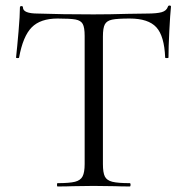

<svg xmlns="http://www.w3.org/2000/svg" viewBox="-20 -674 674 694"><path d="M49 -466Q49 -464 43.5 -464Q38 -464 38 -466Q42 -502 47 -560Q52 -618 52 -647Q52 -652 57.5 -652Q63 -652 63 -647Q63 -625 117 -625Q203 -622 318 -622Q377 -622 443 -624L511 -625Q547 -625 564.5 -630Q582 -635 587 -650Q588 -654 593 -654Q598 -654 598 -650Q595 -621 592 -562Q589 -503 589 -466Q589 -464 583 -464Q577 -464 577 -466Q574 -544 545 -575.5Q516 -607 449 -607Q404 -607 385 -603Q366 -599 359 -586Q352 -573 352 -542V-81Q352 -50 359 -36Q366 -22 386 -17Q406 -12 449 -12Q452 -12 452 -6Q452 0 449 0Q416 0 396 -1L318 -2L243 -1Q223 0 188 0Q186 0 186 -6Q186 -12 188 -12Q231 -12 251 -17Q271 -22 278.5 -36.5Q286 -51 286 -81V-544Q286 -575 279 -587.5Q272 -600 253 -603.5Q234 -607 188 -607Q126 -607 94.5 -575Q63 -543 49 -466Z"/></svg>

Font: Cormorant SC
Style: Regular
Weight: 400
Designer: Christian Thalmann (Catharsis Fonts)
Foundry: Catharsis Fonts
Version: Version 4.000